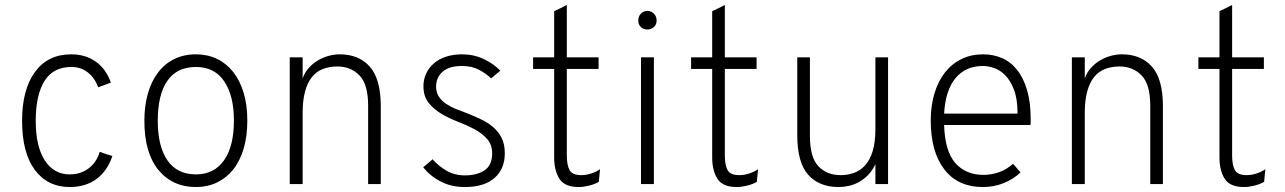

<svg xmlns="http://www.w3.org/2000/svg" viewBox="-20 -742 5181 774"><path d="M261 12Q172 12 120.5 -57Q69 -126 69 -255Q69 -381 121 -452Q173 -523 267 -523Q324 -523 365.5 -494Q407 -465 427 -409Q414 -404 401.5 -399.5Q389 -395 376 -390Q362 -428 334 -450Q306 -472 268 -472Q194 -472 159 -415Q124 -358 124 -255Q124 -152 160.5 -95.5Q197 -39 261 -39Q305 -39 337 -63Q369 -87 382 -130Q395 -125 407.5 -121Q420 -117 433 -113Q413 -53 369 -20.5Q325 12 261 12Z M770 -39Q843 -39 883 -95.5Q923 -152 923 -256Q923 -356 884 -414Q845 -472 770 -472Q693 -472 654.5 -416Q616 -360 616 -255Q616 -152 655 -95.5Q694 -39 770 -39ZM770 -523Q816 -523 854 -505Q892 -487 919.5 -452.5Q947 -418 962 -368.5Q977 -319 977 -256Q977 -192 962 -142Q947 -92 919.5 -58Q892 -24 854 -6Q816 12 770 12Q675 12 618.5 -57Q562 -126 562 -255Q562 -315 576 -364.5Q590 -414 617 -449.5Q644 -485 682.5 -504Q721 -523 770 -523Z M1200 -426Q1209 -451 1225.5 -469Q1242 -487 1262.5 -499Q1283 -511 1305.5 -517Q1328 -523 1349 -523Q1427 -523 1471 -473Q1515 -423 1515 -314V0H1464V-316Q1464 -402 1429 -438Q1394 -474 1340 -474Q1308 -474 1282 -464Q1256 -454 1238 -432Q1220 -410 1210 -374Q1200 -338 1200 -287V0H1148V-511H1200Z M1960 -426Q1939 -446 1910.5 -461Q1882 -476 1842 -476Q1791 -476 1764.5 -453Q1738 -430 1738 -393Q1738 -369 1749.5 -352Q1761 -335 1779 -323Q1797 -311 1818 -302.5Q1839 -294 1859 -287Q1889 -275 1917 -262Q1945 -249 1967 -230.5Q1989 -212 2002 -186.5Q2015 -161 2015 -124Q2015 -61 1973.5 -24.5Q1932 12 1854 12Q1799 12 1756 -10.5Q1713 -33 1686 -68Q1705 -83 1724 -100Q1746 -74 1779 -54.5Q1812 -35 1854 -35Q1903 -35 1933.5 -55.5Q1964 -76 1964 -124Q1964 -159 1943.5 -182Q1923 -205 1892 -221.5Q1861 -238 1825.5 -251.5Q1790 -265 1759 -283.5Q1728 -302 1707.5 -328Q1687 -354 1687 -394Q1687 -422 1698 -445.5Q1709 -469 1729 -486.5Q1749 -504 1778 -513.5Q1807 -523 1843 -523Q1889 -523 1929 -504.5Q1969 -486 1997 -457Q1987 -449 1978 -441.5Q1969 -434 1960 -426Z M2313 12Q2256 12 2235 -21.5Q2214 -55 2214 -107V-464H2129V-511H2214V-697Q2227 -703 2239.5 -709Q2252 -715 2265 -722V-511H2393V-464H2265V-115Q2265 -77 2276 -56.5Q2287 -36 2323 -36Q2344 -36 2364.5 -43Q2385 -50 2399 -60Q2398 -47 2396.5 -35Q2395 -23 2394 -9Q2377 1 2354 6.5Q2331 12 2313 12Z M2564 0V-511H2616V0ZM2590 -623Q2574 -623 2563.5 -633Q2553 -643 2553 -659Q2553 -676 2563.5 -687Q2574 -698 2590 -698Q2605 -698 2616 -687Q2627 -676 2627 -659Q2627 -643 2616 -633Q2605 -623 2590 -623Z M2950 12Q2893 12 2872 -21.5Q2851 -55 2851 -107V-464H2766V-511H2851V-697Q2864 -703 2876.5 -709Q2889 -715 2902 -722V-511H3030V-464H2902V-115Q2902 -77 2913 -56.5Q2924 -36 2960 -36Q2981 -36 3001.5 -43Q3022 -50 3036 -60Q3035 -47 3033.5 -35Q3032 -23 3031 -9Q3014 1 2991 6.5Q2968 12 2950 12Z M3509 0V-80Q3496 -53 3478.5 -35.5Q3461 -18 3441.5 -7.5Q3422 3 3401 7.5Q3380 12 3361 12Q3282 12 3238 -37.5Q3194 -87 3194 -197V-511H3245V-194Q3245 -108 3279 -72Q3313 -36 3369 -36Q3397 -36 3422.5 -45Q3448 -54 3467.5 -75.5Q3487 -97 3498 -133Q3509 -169 3509 -224V-511H3560V0Z M3786 -238Q3789 -133 3831 -85Q3873 -37 3945 -37Q3974 -37 4005 -47Q4036 -57 4064 -82Q4072 -73 4079 -64.5Q4086 -56 4094 -47Q4066 -20 4026.5 -4Q3987 12 3943 12Q3841 12 3786.5 -59.5Q3732 -131 3732 -256Q3732 -316 3747 -365.5Q3762 -415 3789.5 -450Q3817 -485 3856 -504Q3895 -523 3943 -523Q3984 -523 4019 -508Q4054 -493 4080 -460.5Q4106 -428 4120.5 -378.5Q4135 -329 4135 -260Q4135 -255 4135 -249.5Q4135 -244 4134 -238ZM3943 -476Q3872 -476 3831.5 -426.5Q3791 -377 3786 -284H4082Q4082 -343 4067.5 -380.5Q4053 -418 4032 -439Q4011 -460 3987 -468Q3963 -476 3943 -476Z M4353 -426Q4362 -451 4378.5 -469Q4395 -487 4415.5 -499Q4436 -511 4458.5 -517Q4481 -523 4502 -523Q4580 -523 4624 -473Q4668 -423 4668 -314V0H4617V-316Q4617 -402 4582 -438Q4547 -474 4493 -474Q4461 -474 4435 -464Q4409 -454 4391 -432Q4373 -410 4363 -374Q4353 -338 4353 -287V0H4301V-511H4353Z M4995 12Q4938 12 4917 -21.5Q4896 -55 4896 -107V-464H4811V-511H4896V-697Q4909 -703 4921.5 -709Q4934 -715 4947 -722V-511H5075V-464H4947V-115Q4947 -77 4958 -56.5Q4969 -36 5005 -36Q5026 -36 5046.5 -43Q5067 -50 5081 -60Q5080 -47 5078.5 -35Q5077 -23 5076 -9Q5059 1 5036 6.5Q5013 12 4995 12Z"/></svg>

Font: Transpass ExtraLight
Style: Regular
Weight: 200
Designer: Delve Withrington
Foundry: Delve Fonts
Version: Version 1.001;December 18, 2019;FontCreator 12.0.0.2547 64-b